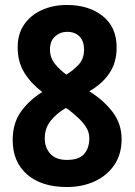

<svg xmlns="http://www.w3.org/2000/svg" viewBox="-20 -743 541 772"><path d="M249 9Q147 9 89 -41.5Q31 -92 31 -180Q31 -248 64.5 -294.5Q98 -341 150 -373Q105 -407 78 -450.5Q51 -494 51 -553Q51 -607 77.5 -645Q104 -683 149 -703Q194 -723 249 -723Q337 -723 393 -678.5Q449 -634 449 -552Q449 -491 419.5 -448Q390 -405 339 -376Q397 -340 433 -292.5Q469 -245 469 -183Q469 -124 440.5 -81Q412 -38 362 -14.5Q312 9 249 9ZM247 -443Q276 -461 297 -484Q318 -507 318 -544Q318 -577 300 -596Q282 -615 250 -615Q222 -615 201.5 -596.5Q181 -578 181 -544Q181 -511 201 -486Q221 -461 247 -443ZM249 -100Q297 -100 318 -123.5Q339 -147 339 -187Q339 -212 326 -232Q313 -252 294 -269.5Q275 -287 256 -302L245 -309Q206 -286 183 -256.5Q160 -227 160 -187Q160 -149 182.5 -124.5Q205 -100 249 -100Z"/></svg>

Font: Noto Sans Tamil Condensed
Style: Bold
Weight: 700
Width: 3
Designer: Jelle Bosma - Monotype Design Team
Foundry: Monotype Imaging Inc.
Version: Version 2.004; ttfautohint (v1.8.4.7-5d5b)